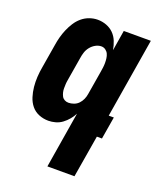

<svg xmlns="http://www.w3.org/2000/svg" viewBox="-138 -617 775 920"><g transform="rotate(20 250.0 -156.5)"><path d="M204 -106Q217 -106 231 -111Q245 -116 255 -126.5Q265 -137 271 -150.5Q277 -164 279 -178L299 -298Q301 -310 302.5 -321.5Q304 -333 304 -345Q304 -357 302.5 -368.5Q301 -380 296.5 -390Q292 -400 282.5 -407Q273 -414 261 -414Q246 -414 231.5 -406Q217 -398 206.5 -385Q196 -372 191 -356.5Q186 -341 184 -326L164 -206Q162 -195 161.5 -184.5Q161 -174 161 -163.5Q161 -153 163.5 -143Q166 -133 170.5 -124.5Q175 -116 184 -111Q193 -106 204 -106ZM214 215 261 -71Q253 -55 240.5 -40Q228 -25 212.5 -13.5Q197 -2 178.5 3Q160 8 143 8Q117 8 94 -1.5Q71 -11 56 -29.5Q41 -48 33.5 -72Q26 -96 23.5 -121Q21 -146 22.5 -172Q24 -198 29 -225L49 -345Q52 -365 57.5 -385.5Q63 -406 71.5 -426Q80 -446 92 -465Q104 -484 121 -498.5Q138 -513 159 -520.5Q180 -528 201 -528Q224 -528 245.5 -520Q267 -512 282.5 -496.5Q298 -481 306.5 -460Q315 -439 319 -416L336 -520H474L407 -114H433L414 0H388L352 215Z"/></g></svg>

Font: Iosevka Term Curly Hv Obl
Style: Regular
Weight: 900
Italic angle: -9°
Designer: Belleve Invis
Foundry: Belleve Invis
Version: Version 32.3.0